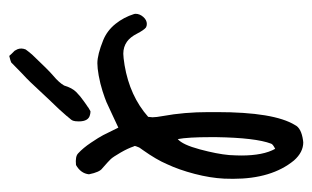

<svg xmlns="http://www.w3.org/2000/svg" viewBox="-156 -548 705 434"><g transform="rotate(-90 197.0 -330.5)"><path d="M273.4 -658.2Q276.4 -659.7 288.1 -662.6Q288.1 -662.6 293 -657.2Q297.9 -651.9 299.8 -650.4Q301.8 -647 303.2 -644Q306.6 -635.3 302.7 -625.5Q299.3 -620.6 291 -610.8Q255.9 -573.7 243.2 -563Q228 -550.3 221.2 -538.6Q215.8 -520.5 206.5 -511.2Q197.3 -502 184.6 -493.2Q181.6 -491.2 178 -488.5Q174.3 -485.8 173.3 -485.4Q171.9 -483.9 167.7 -481.7Q163.6 -479.5 163.1 -479Q158.2 -479 155.3 -480Q140.1 -482.9 140.1 -505.4Q140.1 -514.2 141.6 -518.1Q143.1 -522.5 148.4 -527.8Q148.9 -528.8 149.7 -529.5Q150.4 -530.3 150.9 -530.8Q151.4 -531.2 151.9 -531.7Q152.3 -532.2 152.3 -532.7Q164.6 -547.4 189.9 -573.2Q202.1 -585.9 211.9 -596.7Q221.7 -607.4 228.8 -614.7Q235.8 -622.1 249 -634.3Q254.9 -640.1 263.2 -648.2Q271.5 -656.2 273.4 -658.2ZM41.5 -511.7Q61 -513.7 67.9 -506.8Q80.1 -495.6 92 -477.8Q104 -460 109.1 -450.2Q114.3 -440.4 126 -416Q134.8 -419.9 155.3 -429.7Q175.8 -439.5 183.8 -442.9Q191.9 -446.3 208.5 -451.7Q225.1 -457 243.7 -460.4Q260.7 -463.4 271.5 -463.4Q291 -463.4 323.7 -450.2Q345.2 -441.4 360.4 -422.6Q375.5 -403.8 382.8 -380.4Q382.8 -379.9 383.1 -378.7Q383.3 -377.4 383.3 -377Q383.3 -367.7 376.2 -359.6Q369.1 -351.6 360.4 -351.6Q356 -351.6 352.5 -353.5Q346.7 -357.9 338.6 -373.5Q330.6 -389.2 320.3 -396.5Q308.6 -404.8 293 -404.8Q285.6 -404.8 267.1 -401.9Q197.3 -390.1 150.4 -348.6Q149.4 -341.8 149.4 -338.9Q149.4 -330.6 152.3 -314.9Q161.1 -267.1 161.1 -211.4V-193.4Q161.1 -64 131.8 -16.6Q125 -2.4 97.2 1.5Q96.7 1.5 95.2 1.7Q93.8 2 92.8 2Q70.3 2 51.8 -19Q10.3 -69.3 10.3 -156.7Q10.3 -169.9 10.7 -176.8Q12.2 -208 21.5 -243.7Q30.8 -279.3 43.5 -306.2Q53.7 -330.1 75.2 -360.4Q75.7 -361.3 78.6 -365.2Q81.5 -369.1 81.5 -369.9Q81.5 -370.6 83.5 -375Q85.4 -379.4 83.5 -381.3Q79.1 -394.5 69.8 -410.6Q59.6 -428.2 54.9 -433.1Q50.3 -438 34.2 -452.1Q25.4 -458 20.5 -482.4Q22.5 -501 41.5 -511.7ZM64 -165.5Q63 -147.9 63 -138.2Q63 -88.4 78.1 -61.5Q88.9 -66.9 89.8 -70.8Q103 -105.5 104.5 -194.3V-208Q104.5 -258.3 100.1 -281.7Q87.4 -271 76.9 -231.9Q66.4 -192.9 64 -165.5Z"/></g></svg>

Font: Avessa
Style: Medium
Weight: 500
Designer: Arman Khorramak
Foundry: Arman Khorramak
Version: Version 1.000; ttfautohint (v1.8.1)